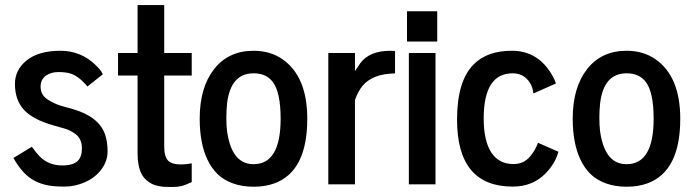

<svg xmlns="http://www.w3.org/2000/svg" viewBox="-20 -723 2717 753"><path d="M32.7 -103.5 105 -147.5Q122.1 -123 136.7 -108.4Q171.4 -74.2 224.1 -74.2Q266.6 -74.2 284.7 -91.8Q301.3 -107.9 301.3 -140.6Q301.3 -177.7 277.3 -196.3Q255.9 -212.4 234.9 -218.3L189 -231.4Q109.4 -253.9 74.2 -292Q38.6 -330.6 38.6 -394Q38.6 -448.2 83 -484.9Q129.9 -523.9 217.3 -523.9Q295.9 -523.9 352.5 -470.2Q377 -447.3 383.3 -431.6L322.8 -383.8Q288.6 -425.3 254.4 -435.1Q236.8 -440.4 208.3 -440.4Q179.7 -440.4 159.4 -425.8Q139.2 -411.1 139.2 -382.8Q139.2 -350.1 168 -332Q193.4 -315.9 219.2 -308.1L263.2 -295.9Q366.7 -266.6 391.6 -196.8Q401.9 -168.5 401.9 -129.6Q401.9 -90.8 377.7 -58.6Q353.5 -26.4 314 -8.8Q274.4 8.8 234.1 8.8Q193.8 8.8 167.7 3.9Q141.6 -1 117.2 -13.2Q69.8 -37.1 32.7 -103.5Z M442.9 -426.8V-515.1H519.5V-703.1H624V-515.1H731.9V-426.8H624V-150.4Q624 -108.9 638.9 -93.5Q653.8 -78.1 689 -78.1Q703.1 -78.1 717.5 -80.1Q731.9 -82 731.9 -82.5V-8.8Q705.6 3.4 691.2 6.8Q676.8 10.3 656 10.3Q635.3 10.3 625.2 9.8Q615.2 9.3 600.8 6.3Q586.4 3.4 575.9 -1.7Q565.4 -6.8 554.2 -16.6Q543 -26.4 535.6 -40Q519.5 -71.3 519.5 -121.1V-426.8Z M870.6 -316.9Q867.7 -291 867.7 -261.2Q867.7 -231.4 870.6 -207.5Q873.5 -183.6 881.1 -159.7Q888.7 -135.7 900.4 -118.2Q926.8 -79.1 974.6 -79.1Q1080.6 -79.1 1080.6 -257.3Q1080.6 -361.8 1049.3 -402.3Q1023.9 -435.5 974.6 -435.5Q884.3 -435.5 870.6 -316.9ZM763.2 -257.8Q763.2 -379.9 819.6 -451.9Q876 -523.9 974.6 -523.9Q1040 -523.9 1087.9 -490.7Q1185.1 -422.9 1185.1 -257.3Q1185.1 -50.8 1056.2 -3.9Q1020.5 9.3 974.9 9.3Q929.2 9.3 893.1 -3.9Q856.9 -17.1 833 -40.5Q809.1 -64 793 -98.1Q763.2 -161.6 763.2 -257.8Z M1267.6 0V-515.1H1372.1V-444.3Q1374 -446.8 1380.9 -457L1392.6 -474.6Q1428.7 -523.9 1511.7 -523.9Q1520.5 -523.9 1529.3 -522.5V-435.1Q1440.4 -433.6 1401.4 -385.7Q1383.8 -364.3 1372.1 -330.6V0Z M1583.5 0V-515.1H1688V0ZM1576.2 -560.1V-678.7H1694.8V-560.1Z M1772.5 -253.9Q1772.5 -407.2 1839.4 -472.2Q1892.1 -523.9 1987.1 -523.9Q2082 -523.9 2135.7 -443.8Q2153.3 -418 2160.2 -395.5L2071.8 -356.4Q2067.9 -396.5 2039.1 -419.9Q2019.5 -435.5 1990.7 -435.5Q1877 -435.5 1877 -258.3Q1877 -170.9 1906.7 -125.2Q1936.5 -79.6 1993.7 -79.6Q2033.7 -79.6 2058.6 -108.9Q2080.1 -134.3 2089.8 -163.1L2169.9 -127.9Q2158.7 -84.5 2122.1 -45.4Q2070.8 8.8 1990.7 8.8Q1772.5 8.8 1772.5 -253.9Z M2333.5 -316.9Q2330.6 -291 2330.6 -261.2Q2330.6 -231.4 2333.5 -207.5Q2336.4 -183.6 2344 -159.7Q2351.6 -135.7 2363.3 -118.2Q2389.6 -79.1 2437.5 -79.1Q2543.5 -79.1 2543.5 -257.3Q2543.5 -361.8 2512.2 -402.3Q2486.8 -435.5 2437.5 -435.5Q2347.2 -435.5 2333.5 -316.9ZM2226.1 -257.8Q2226.1 -379.9 2282.5 -451.9Q2338.9 -523.9 2437.5 -523.9Q2502.9 -523.9 2550.8 -490.7Q2647.9 -422.9 2647.9 -257.3Q2647.9 -50.8 2519 -3.9Q2483.4 9.3 2437.7 9.3Q2392.1 9.3 2356 -3.9Q2319.8 -17.1 2295.9 -40.5Q2272 -64 2255.9 -98.1Q2226.1 -161.6 2226.1 -257.8Z"/></svg>

Font: News Cycle
Style: Bold
Weight: 700
Version: Version 0.5.1